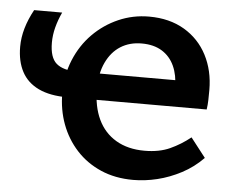

<svg xmlns="http://www.w3.org/2000/svg" viewBox="-50 -732 979 805"><g transform="rotate(5 439.5 -329.0)"><path d="M538 15Q462 15 401.5 -11.5Q341 -38 298.5 -84.5Q256 -131 233.5 -191.5Q211 -252 211 -321Q211 -397 237.5 -461.5Q264 -526 310.5 -573Q357 -620 417.5 -646.5Q478 -673 546 -673Q632 -673 694.5 -636Q757 -599 790.5 -534.5Q824 -470 824 -388Q824 -367 823.5 -346.5Q823 -326 820 -306L675 -334Q678 -343 679 -359Q680 -375 680 -387Q680 -438 662.5 -476.5Q645 -515 610.5 -536.5Q576 -558 525 -558Q474 -558 436 -534Q398 -510 376 -463.5Q354 -417 354 -352Q354 -278 379.5 -224Q405 -170 455 -140.5Q505 -111 575 -111Q637 -111 682 -131.5Q727 -152 767 -184L830 -103Q790 -62 740.5 -36Q691 -10 639.5 2.5Q588 15 538 15ZM735 -417 820 -306H234Q160 -306 112 -329Q64 -352 41 -395.5Q18 -439 18 -500Q18 -539 29.5 -578.5Q41 -618 63 -658H181Q166 -626 157.5 -593.5Q149 -561 149 -529Q149 -466 177.5 -441.5Q206 -417 265 -417Z"/></g></svg>

Font: Ysabeau ExtraBold
Style: Regular
Weight: 800
Designer: Christian Thalmann (Catharsis Fonts)
Version: Version 2.002